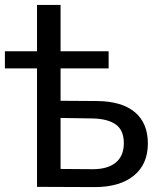

<svg xmlns="http://www.w3.org/2000/svg" viewBox="-20 -762 653 783"><path d="M366 1 131 0V-483H0V-553H131V-742H227V-553H423V-483H227V-351L376 -350Q477 -349 530 -304.5Q583 -260 583 -177Q583 -92 525.5 -45.5Q468 1 366 1ZM359 -72Q419 -72 452 -99Q485 -126 485 -178Q485 -231 452 -254.5Q419 -278 355 -279Q290 -280 227 -281V-73Z"/></svg>

Font: Argentum Novus
Style: Regular
Weight: 400
Designer: Julieta Ulanovsky
Foundry: Julieta Ulanovsky
Version: Version 7.20;July 27, 2021;FontCreator 13.0.0.2683 64-bit